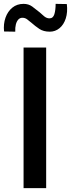

<svg xmlns="http://www.w3.org/2000/svg" viewBox="-22 -974 368 994"><path d="M100 -728H217V0H100ZM236 -810Q203 -810 181.5 -824.5Q160 -839 142 -855Q130 -865 119 -873.5Q108 -882 94 -882Q81 -882 72.5 -872.5Q64 -863 60 -847Q56 -831 57 -810L-1 -811Q-5 -850 6.5 -882.5Q18 -915 42 -934.5Q66 -954 100 -954Q126 -954 145 -940Q164 -926 181 -912Q195 -899 207.5 -889Q220 -879 234 -879Q253 -879 259.5 -900.5Q266 -922 266 -954L324 -953Q329 -911 318.5 -878.5Q308 -846 286 -828Q264 -810 236 -810Z"/></svg>

Font: Josefin Sans Thin SemiBold
Style: Regular
Weight: 600
Version: Version 2.000